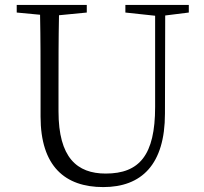

<svg xmlns="http://www.w3.org/2000/svg" viewBox="-20 -746 830 781"><path d="M748 -726H490V-695L611 -682V-311C611 -115 547 -40 410 -40C293 -40 218 -105 218 -293V-389C218 -489 218 -588 220 -684L333 -695V-726H48V-695L143 -686C145 -588 145 -488 145 -389V-272C145 -69 245 15 400 15C556 15 651 -77 651 -284L652 -683L748 -695Z"/></svg>

Font: Noto Serif CJK JP Light
Style: Regular
Weight: 300
Designer: Ryoko NISHIZUKA 西塚涼子 (kana & ideographs); Frank Grießhammer (Latin, Greek & Cyrillic); Wenlong ZHANG 张文龙 (bopomofo); San
Foundry: Adobe Systems Incorporated
Version: Version 1.001;PS 1.001;hotconv 16.6.54;makeotf.lib2.5.65590